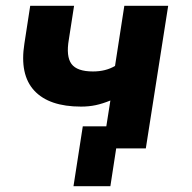

<svg xmlns="http://www.w3.org/2000/svg" viewBox="-20 -511 661 661"><path d="M360 130H233L265 -76H346L360 -165Q333 -154 309.5 -149Q286 -144 259 -144Q149 -144 98 -199Q47 -254 64 -361L84 -491H235L217 -375Q207 -317 226 -291Q245 -265 300 -265Q344 -265 376 -284L408 -491H559L482 0H380Z"/></svg>

Font: Nunito Sans ExtraBold
Style: Italic
Weight: 800
Italic angle: -9°
Designer: Vernon Adams
Foundry: Vernon Adams
Version: Version 3.006; ttfautohint (v1.8.3)